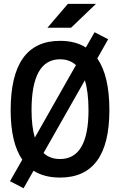

<svg xmlns="http://www.w3.org/2000/svg" viewBox="-20 -916 626 1001"><path d="M103 65.4 32.2 28.8 96.2 -83.5Q35.6 -171.4 35.6 -341.8Q35.6 -703.1 293 -703.1Q372.6 -703.1 427.7 -668.5L473.1 -748L543.9 -711.4L487.3 -611.3Q550.3 -521 550.3 -341.8Q550.3 9.8 293 9.8Q210.9 9.8 154.8 -25.9ZM144.5 -341.8Q144.5 -255.9 161.6 -198.7L376 -576.7Q342.8 -606.9 293 -606.9Q144.5 -606.9 144.5 -341.8ZM293 -86.9Q441.4 -86.9 441.4 -341.8Q441.4 -436.5 422.4 -497.6L207 -118.2Q240.7 -86.9 293 -86.9ZM227.5 -771.5 334 -896H480.5L350.6 -771.5Z"/></svg>

Font: Caskaydia Cove Medium
Style: Regular
Weight: 500
Monospace: yes
Designer: Aaron Bell
Foundry: Saja Typeworks
Version: Version 4.300; ttfautohint (v1.8.3)